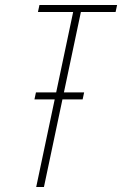

<svg xmlns="http://www.w3.org/2000/svg" viewBox="-20 -749 489 769"><path d="M125 0 273 -701H132L138 -729H449L443 -701H304L156 0ZM118 -351 124 -379H317L311 -351Z"/></svg>

Font: Hubot Sans Condensed ExtraLight
Style: Italic
Weight: 200
Width: 3
Italic angle: -12.0243°
Designer: Deni Anggara
Foundry: GitHub, Inc., Subsidiary of Microsoft Corporation
Version: Version 2.000